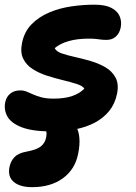

<svg xmlns="http://www.w3.org/2000/svg" viewBox="-23 -539 570 802"><path d="M194.2 10Q111.8 10 67.2 -7.6Q22.6 -25.2 7.6 -53Q-7.4 -80.8 -1.2 -111.6Q3.2 -134 19.4 -147.7Q35.6 -161.4 62 -161.4Q76 -161.4 88.8 -156.1Q101.6 -150.8 116.2 -144.2Q130.8 -137.6 150.9 -132.3Q171 -127 200.8 -127Q247.2 -127 279.1 -138.1Q311 -149.2 329.4 -169Q321.4 -180.8 296.6 -188.6Q271.8 -196.4 239.6 -204.2Q207.4 -212 174 -222.6Q140.6 -233.2 113.8 -250.3Q87 -267.4 74 -293.7Q61 -320 69 -359.2Q78.2 -406.2 108.7 -437.4Q139.2 -468.6 182.6 -486.9Q226 -505.2 275.5 -512.4Q325 -519.6 372 -519.4Q416.8 -519.4 442.3 -506.1Q467.8 -492.8 477 -470.9Q486.2 -449 481 -423Q475.8 -399.2 460.4 -385.8Q445 -372.4 422.8 -372.4Q408.6 -372.4 398.8 -373.7Q389 -375 377.9 -376.3Q366.8 -377.6 347.4 -377.6Q300.2 -377.6 264.4 -367.5Q228.6 -357.4 205.6 -338Q211.4 -324.2 234.2 -316.2Q257 -308.2 289.3 -301.1Q321.6 -294 355.5 -284.1Q389.4 -274.2 417.1 -258.1Q444.8 -242 459.4 -215.4Q474 -188.8 466 -147.8Q457.4 -105.4 433.2 -75.6Q409 -45.8 373.2 -26.8Q337.4 -7.8 291.9 1.1Q246.4 10 194.2 10ZM111 242.8Q61 242.8 34.8 221.2Q8.6 199.6 16.6 158.4Q22 132.8 38.2 116.6Q54.4 100.4 86.6 94.6Q127 87.4 145.6 74Q164.2 60.6 169.6 36.2Q172.8 19.6 170.4 11.2Q168 2.8 164.1 -2.1Q160.2 -7 157.6 -12.6Q155 -18.2 157 -29Q158 -40 171.2 -49.7Q184.4 -59.4 208.6 -59.4Q266 -59.4 292.5 -15.7Q319 28 303.4 103.6Q290.6 168.4 239.7 205.6Q188.8 242.8 111 242.8Z"/></svg>

Font: Shantell Sans Light
Style: Italic
Weight: 300
Italic angle: -11°
Designer: Stephen Nixon, Anya Danilova, Shantell Martin
Foundry: Arrow Type
Version: Version 1.008;[ac192a2d6]